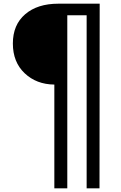

<svg xmlns="http://www.w3.org/2000/svg" viewBox="-20 -772 658 1042"><path d="M521 -752 520 250H450.2V-689H345.2V250H274.9V-313Q177.7 -314 113.8 -374.5Q49.8 -435.1 49.8 -536.1Q49.8 -637.2 116.5 -694.6Q183.1 -752 296.9 -752Z"/></svg>

Font: Stilu
Style: Regular
Weight: 400
Designer: Genilson Lima Santos
Foundry: Genilson Lima Santos
Version: Version 1.200;PS 001.200;hotconv 1.0.88;makeotf.lib2.5.64775